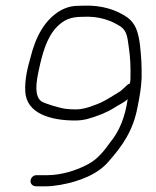

<svg xmlns="http://www.w3.org/2000/svg" viewBox="-20 -658 546 674"><path d="M436.1 -365C432.7 -363.7 429.6 -362 426.9 -360L417.4 -351C411.8 -345.7 406.9 -341.3 402.7 -338C373.8 -320.5 344.6 -299.6 309.1 -288C290.4 -280.7 269.9 -274 245.4 -274C233.4 -274 221.7 -274.7 210.5 -276C191.8 -278.2 138.7 -293.6 125.8 -302C99.3 -320.3 107.4 -370.1 115.4 -408C128 -468 144.1 -528.7 181.1 -565C204.9 -588.3 227 -599 270.4 -599C328.2 -602.2 371.6 -585.9 404.6 -564C424.5 -549 427.3 -529.5 431.9 -494C438 -452.4 438.6 -425.1 438 -382C437.7 -376 437.1 -370.3 436.1 -365ZM105.2 -4H143.2C155.9 -4 172 -5.7 191.5 -9C259.9 -21.1 325 -46.9 362.9 -93C408.9 -145.4 447.3 -198.5 462.8 -282C470 -319 475 -343.4 477.1 -383C477.8 -427.4 476.1 -457 471.3 -501C465.2 -546.6 455.9 -574.8 428.2 -596C391 -622.6 336.8 -641.3 271.4 -638C237.4 -638 222.1 -635.9 195.7 -623C137.4 -590.7 104.8 -529 86.8 -455C76.6 -419.9 66.3 -378 68.7 -337C72.4 -259.2 158.2 -235 243.3 -235C258 -235 272.1 -236.7 285.6 -240C321.6 -249.9 353.3 -262.3 381.7 -280C399 -291.6 414.6 -297 428.2 -310C419.4 -248 399.5 -197.8 367.3 -159C348.4 -132.1 324.1 -100.8 293.4 -84C255.5 -62.5 199 -43 145.3 -43H107.3C96.7 -43 87.8 -33.6 87.2 -23C86.7 -12.4 94.6 -4 107.3 -4Z"/></svg>

Font: Just Breathe
Style: Obl1
Weight: 400
Foundry: Cannot Into Space Fonts
Version: Version 0.72